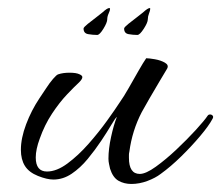

<svg xmlns="http://www.w3.org/2000/svg" viewBox="-20 -448 551 478"><path d="M307 10Q289 10 275 2Q261 -6 254 -28Q253 -33 251.5 -39.5Q250 -46 250 -53Q250 -77 256.5 -107Q263 -137 271 -157Q267 -154 257 -137Q247 -120 232 -97.5Q217 -75 198.5 -52.5Q180 -30 158.5 -15.5Q137 -1 113 -1Q97 -1 74.5 -10Q52 -19 42 -35Q32 -51 32 -75Q32 -104 45 -138.5Q58 -173 78 -203Q85 -213 94 -227Q103 -241 112 -251.5Q121 -262 125 -263Q137 -267 153 -267Q170 -267 178 -263Q185 -260 185 -256Q185 -251 177 -243Q166 -233 147 -213Q128 -193 109.5 -165Q91 -137 79 -103Q69 -76 69 -56Q69 -21 97 -21Q121 -21 148 -41Q175 -61 200.5 -90Q226 -119 246.5 -147.5Q267 -176 278 -193Q288 -207 300.5 -229Q313 -251 325 -272Q337 -293 344 -303Q351 -303 365.5 -300.5Q380 -298 390.5 -292Q401 -286 396 -277Q390 -267 377.5 -246Q365 -225 352.5 -203.5Q340 -182 333 -169Q309 -123 302 -70Q301 -66 301 -62.5Q301 -59 301 -55Q301 -15 328 -15Q343 -15 368 -33Q393 -51 419.5 -76Q446 -101 467.5 -124.5Q489 -148 497 -160Q499 -163 503 -163Q507 -163 509.5 -160Q512 -157 509 -152Q500 -135 478.5 -109.5Q457 -84 431 -58.5Q405 -33 380 -15Q367 -5 347 2.5Q327 10 307 10ZM222 -361Q211 -361 199.5 -363Q188 -365 188 -377Q188 -380 198.5 -388.5Q209 -397 221 -406Q233 -415 235 -417Q247 -428 252 -428Q254 -428 254 -426Q254 -422 250.5 -414.5Q247 -407 247 -400Q247 -392 237.5 -376.5Q228 -361 222 -361ZM322 -361Q311 -361 300 -363Q289 -365 289 -377Q289 -380 299.5 -388.5Q310 -397 322 -406Q334 -415 336 -417Q348 -428 353 -428Q354 -428 354 -426Q354 -422 351 -414.5Q348 -407 348 -400Q348 -392 338 -376.5Q328 -361 322 -361Z"/></svg>

Font: Allura
Style: Regular
Weight: 400
Designer: Robert E. Leuschke
Foundry: Robert E. Leuschke
Version: Version 1.110